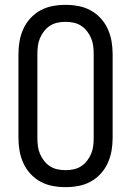

<svg xmlns="http://www.w3.org/2000/svg" viewBox="-20 -763 540 791"><path d="M250 8Q223 8 196.5 3Q170 -2 147 -14.5Q124 -27 105.5 -47Q87 -67 76 -91.5Q65 -116 60.5 -142Q56 -168 56 -195V-540Q56 -567 60.5 -593Q65 -619 76 -643.5Q87 -668 105.5 -688Q124 -708 147 -720.5Q170 -733 196.5 -738Q223 -743 250 -743Q277 -743 303.5 -738Q330 -733 353 -720.5Q376 -708 394.5 -688Q413 -668 424 -643.5Q435 -619 439.5 -593Q444 -567 444 -540V-195Q444 -168 439.5 -142Q435 -116 424 -91.5Q413 -67 394.5 -47Q376 -27 353 -14.5Q330 -2 303.5 3Q277 8 250 8ZM250 -62Q267 -62 283.5 -65.5Q300 -69 314 -78Q328 -87 338.5 -100.5Q349 -114 355.5 -129.5Q362 -145 364 -161.5Q366 -178 366 -195V-540Q366 -557 364 -573.5Q362 -590 355.5 -605.5Q349 -621 338.5 -634.5Q328 -648 314 -657Q300 -666 283.5 -669.5Q267 -673 250 -673Q233 -673 216.5 -669.5Q200 -666 186 -657Q172 -648 161.5 -634.5Q151 -621 144.5 -605.5Q138 -590 136 -573.5Q134 -557 134 -540V-195Q134 -178 136 -161.5Q138 -145 144.5 -129.5Q151 -114 161.5 -100.5Q172 -87 186 -78Q200 -69 216.5 -65.5Q233 -62 250 -62Z"/></svg>

Font: Iosevka Fuck
Style: Regular
Weight: 400
Monospace: yes
Designer: Belleve Invis
Foundry: Belleve Invis
Version: Version 28.0.7; ttfautohint (v1.8.3)